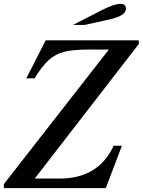

<svg xmlns="http://www.w3.org/2000/svg" viewBox="-27 -980 743 1000"><path d="M696 -751 154 -50H283Q486 -50 565 -221H608L524 0H-7V-21L540 -722H435Q352 -722 306.5 -710Q261 -698 227 -667.5Q193 -637 153 -572H110L211 -770H696ZM413 -850H353L503 -927Q568 -960 599 -960Q629 -960 629 -935Q629 -897 540 -878Z"/></svg>

Font: Libre Baskerville
Style: Italic
Weight: 400
Italic angle: -15°
Designer: Pablo Impallari, Rodrigo Fuenzalida
Foundry: Pablo Impallari, Rodrigo Fuenzalida
Version: Version 1.051;Glyphs 3.2.3 (3260)